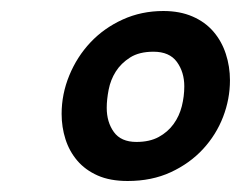

<svg xmlns="http://www.w3.org/2000/svg" viewBox="-20 -688 438 349"><path d="M277 -668Q307 -668 330 -658Q353 -648 368 -630.5Q383 -613 390.5 -590Q398 -567 398 -542Q398 -508 385.5 -475.5Q373 -443 349 -417Q325 -391 290.5 -375Q256 -359 212 -359Q180 -359 157.5 -369Q135 -379 120.5 -396Q106 -413 99 -435Q92 -457 92 -481Q92 -517 106 -551Q120 -585 144.5 -611Q169 -637 203 -652.5Q237 -668 277 -668ZM228 -430Q252 -430 268.5 -439Q285 -448 295.5 -462.5Q306 -477 310.5 -495Q315 -513 315 -531Q315 -557 301.5 -575.5Q288 -594 259 -594Q233 -594 216.5 -583.5Q200 -573 190.5 -558Q181 -543 177.5 -525Q174 -507 174 -492Q174 -466 187 -448Q200 -430 228 -430Z"/></svg>

Font: Quattrocento Sans
Style: Bold Italic
Weight: 700
Designer: Pablo Impallari
Foundry: Pablo Impallari, Igino Marini, Brenda Gallo
Version: Version 2.000